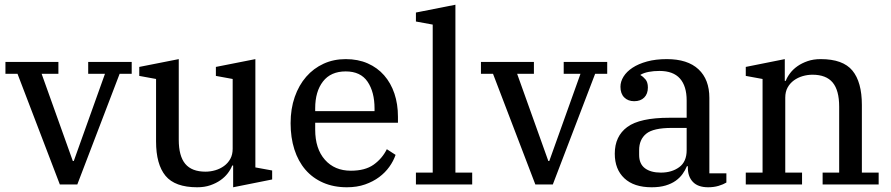

<svg xmlns="http://www.w3.org/2000/svg" viewBox="-20 -780 3770 812"><path d="M54 -468H3V-518H227V-468H156L288 -99H292L424 -468H353V-518H537V-468H486L307 0H233Z M814 12Q720 12 680 -36.5Q640 -85 640 -182V-446L569 -459V-497L736 -530V-189Q736 -120 763.5 -87Q791 -54 849 -54Q870 -54 890.5 -60Q911 -66 927.5 -78Q944 -90 954 -108Q964 -126 964 -151V-446L893 -459V-497L1060 -530V-72L1131 -59V-21L966 12V-80H962Q956 -64 943.5 -47.5Q931 -31 912.5 -18Q894 -5 869.5 3.5Q845 12 814 12Z M1447 12Q1391 12 1346.5 -7.5Q1302 -27 1271.5 -62.5Q1241 -98 1225 -148Q1209 -198 1209 -259Q1209 -320 1226.5 -370Q1244 -420 1275 -455.5Q1306 -491 1348.5 -510.5Q1391 -530 1442 -530Q1494 -530 1535 -512Q1576 -494 1604.5 -461.5Q1633 -429 1648 -384.5Q1663 -340 1663 -286V-261H1313V-232Q1313 -151 1354 -104.5Q1395 -58 1464 -58Q1524 -58 1560 -83.5Q1596 -109 1616 -149L1653 -125Q1644 -99 1626.5 -74.5Q1609 -50 1583.5 -31Q1558 -12 1524 0Q1490 12 1447 12ZM1313 -310H1564V-321Q1564 -391 1534.5 -434.5Q1505 -478 1442 -478Q1379 -478 1346 -435.5Q1313 -393 1313 -322Z M1739 -50H1810V-676L1739 -689V-727L1906 -760V-50H1977V0H1739Z M2065 -468H2014V-518H2238V-468H2167L2299 -99H2303L2435 -468H2364V-518H2548V-468H2497L2318 0H2244Z M2736 12Q2661 12 2620.5 -26Q2580 -64 2580 -130Q2580 -204 2633 -243Q2686 -282 2811 -282H2884V-355Q2884 -416 2855.5 -448Q2827 -480 2769 -480Q2744 -480 2723.5 -476Q2703 -472 2689 -464V-462Q2700 -456 2710 -444Q2720 -432 2720 -410Q2720 -383 2704.5 -367.5Q2689 -352 2662 -352Q2636 -352 2620 -368Q2604 -384 2604 -413Q2604 -435 2617 -456Q2630 -477 2655 -493.5Q2680 -510 2716.5 -520Q2753 -530 2800 -530Q2888 -530 2934 -487Q2980 -444 2980 -366V-47H3052V-8Q3039 0 3019 6Q2999 12 2975 12Q2932 12 2910.5 -10.5Q2889 -33 2889 -71V-77H2885Q2878 -60 2866.5 -44Q2855 -28 2837.5 -15.5Q2820 -3 2795 4.5Q2770 12 2736 12ZM2775 -50Q2821 -50 2852.5 -73Q2884 -96 2884 -145V-239H2821Q2743 -239 2713 -214.5Q2683 -190 2683 -145V-125Q2683 -87 2707.5 -68.5Q2732 -50 2775 -50Z M3134 -50H3205V-446L3134 -459V-497L3299 -530V-438H3303Q3309 -454 3321.5 -470.5Q3334 -487 3352.5 -500Q3371 -513 3395.5 -521.5Q3420 -530 3451 -530Q3545 -530 3585 -481.5Q3625 -433 3625 -336V-50H3696V0H3459V-50H3529V-329Q3529 -398 3501.5 -431Q3474 -464 3416 -464Q3395 -464 3374.5 -458Q3354 -452 3337.5 -440Q3321 -428 3311 -410Q3301 -392 3301 -367V-50H3372V0H3134Z"/></svg>

Font: IBM Plex Serif Text
Style: Regular
Weight: 450
Designer: Mike Abbink, Paul van der Laan, Pieter van Rosmalen
Foundry: Bold Monday
Version: Version 3.001